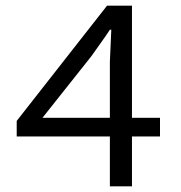

<svg xmlns="http://www.w3.org/2000/svg" viewBox="-20 -658 640 678"><path d="M130 -242H368V-440Q369 -466 370.5 -496.5Q372 -527 373 -553H368Q353 -530 336 -506.5Q319 -483 303 -460ZM368 0V-176H39V-231L358 -638H446V-242H545V-176H446V0Z"/></svg>

Font: SauceCodePro NFM
Style: Regular
Weight: 400
Monospace: yes
Designer: Paul D. Hunt, Teo Tuominen
Foundry: Adobe
Version: Version 2.042;hotconv 1.1.0;makeotfexe 2.6.0;Nerd Fonts 3.3.